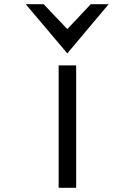

<svg xmlns="http://www.w3.org/2000/svg" viewBox="-20 -890 653 910"><path d="M299 -637 495 -870H410L299 -752L187 -870H102ZM341 -580H258V0H341Z"/></svg>

Font: Charger Monospace
Style: Regular
Weight: 400
Designer: Jasper
Foundry: Cannot Into Space Fonts
Version: Version 0.980